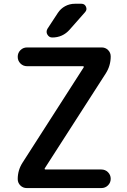

<svg xmlns="http://www.w3.org/2000/svg" viewBox="-20 -1001 664 1000"><path d="M281.2 -933.6Q295.9 -956.1 319.3 -968.8Q342.8 -981.4 370.1 -981.4H404.3Q420.9 -981.4 427.7 -966.3Q434.6 -951.2 423.8 -938.5L342.8 -846.7Q306.6 -805.7 252 -805.7Q235.4 -805.7 226.6 -821.3Q222.7 -828.1 222.7 -835Q222.7 -843.8 227.5 -851.6ZM72.3 -705.1Q72.3 -725.6 86.4 -739.7Q100.6 -753.9 121.1 -753.9H509.8Q529.3 -753.9 543 -740.2Q556.6 -726.6 556.6 -707Q556.6 -659.2 531.2 -619.1L212.9 -124Q211.9 -122.1 212.9 -120.1Q213.9 -118.2 216.8 -118.2H507.8Q528.3 -118.2 542.5 -104Q556.6 -89.8 556.6 -69.8Q556.6 -49.8 542.5 -35.6Q528.3 -21.5 507.8 -21.5H119.1Q99.6 -21.5 85.9 -35.2Q72.3 -48.8 72.3 -68.4Q72.3 -115.2 97.7 -154.3L416 -650.4Q417 -652.3 416 -654.3Q415 -656.2 412.1 -656.2H121.1Q100.6 -656.2 86.4 -670.4Q72.3 -684.6 72.3 -705.1Z"/></svg>

Font: Gen Jyuu Gothic P Medium
Style: Regular
Weight: 500
Designer: [Source Han Sans]
Ryoko NISHIZUKA  (kana & ideographs); Paul D. Hunt (Latin, Greek & Cyrillic); Wenlong ZHANG  (bopomofo
Version: Version 1.002.20150607